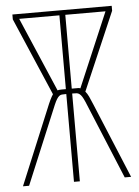

<svg xmlns="http://www.w3.org/2000/svg" viewBox="-51 -739 564 780"><g transform="rotate(-5 231.0 -349.5)"><path d="M297 -361Q304 -353 310.5 -339.5Q317 -326 325 -306L452 0H426L294 -319Q288 -333 283 -341Q278 -349 272.5 -353Q267 -357 261.5 -357.5Q256 -358 248 -358H243V0H219V-358H214Q207 -358 201 -357.5Q195 -357 190 -353Q185 -349 180 -341Q175 -333 169 -319L36 0H11L138 -306Q154 -346 165 -362L29 -679V-699H434V-679ZM219 -679H55L185 -376Q190 -378 202 -378H219ZM261 -378Q266 -378 270 -378Q274 -378 278 -376L407 -679H243V-378Z"/></g></svg>

Font: Moniqa Thin Paragraph
Style: Regular
Weight: 100
Designer: Rajesh Rajput
Foundry: Rajesh Rajput
Version: Version 1.000